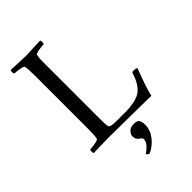

<svg xmlns="http://www.w3.org/2000/svg" viewBox="-255 -742 1061 1061"><g transform="rotate(-45 275.5 -211.0)"><path d="M314.9 44.9Q332 44.9 346.2 53.7Q356 68.4 356 93.8Q356 134.8 327.6 170.7Q299.3 206.5 259.3 223.6Q253.9 222.2 248.8 217Q243.7 211.9 243.7 209Q258.8 201.2 276.6 182.4Q294.4 163.6 294.4 144.5Q294.4 137.7 289.1 132.6Q283.7 127.4 277.3 123.8Q271 120.1 265.6 110.8Q260.3 101.6 260.3 87.9Q260.3 75.7 273.4 60.3Q286.6 44.9 314.9 44.9ZM201.7 -113.3Q201.7 -47.9 207.5 -43Q216.3 -36.1 229.2 -34.7Q242.2 -33.2 276.9 -33.2H332.5Q363.3 -33.2 395.5 -39.8Q427.7 -46.4 446.8 -59.6Q486.8 -86.9 508.3 -158.2Q509.8 -164.1 522 -164.1Q540.5 -164.1 546.4 -158.2Q542 -145.5 531.7 -117.7Q521.5 -89.8 515.4 -72.5Q509.3 -55.2 502.7 -33.2Q496.1 -11.2 493.7 3.9Q443.4 3.9 335.9 2Q228.5 0 160.6 0Q136.7 0 99.6 1.5Q62.5 2.9 44.4 2.9Q41 -1 41.3 -11.2Q41.5 -21.5 44.4 -25.4Q59.1 -25.4 84.5 -29.8Q109.9 -34.2 111.8 -41Q116.7 -56.6 116.7 -113.3V-530.3Q116.7 -586.9 111.8 -602.5Q109.9 -609.4 84.5 -613.8Q59.1 -618.2 44.4 -618.2Q41.5 -622.1 41.3 -632.3Q41 -642.6 44.4 -646.5Q144.5 -641.6 159.7 -641.6Q173.8 -641.6 273.9 -646.5Q277.3 -642.6 277.1 -632.3Q276.9 -622.1 273.9 -618.2Q259.3 -618.2 233.9 -613.8Q208.5 -609.4 206.5 -602.5Q200.7 -584 201.7 -530.3Z"/></g></svg>

Font: Amiri
Style: Regular
Weight: 400
Designer: Khaled Hosny
Version: Version 000.108